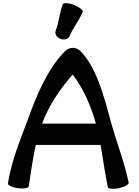

<svg xmlns="http://www.w3.org/2000/svg" viewBox="-20 -1171 883 1216"><path d="M421 -943C443 -997 482 -1042 504 -1096C508 -1107 483 -1126 449 -1140C414 -1153 382 -1155 378 -1144C356 -1090 354 -1031 333 -977C325 -957 339 -934 363 -925C388 -915 414 -924 421 -943ZM162 9C177 -80 186 -164 207 -253H617C633 -164 644 -74 663 14C665 25 697 28 733 21C770 13 797 -3 795 -14C767 -149 715 -278 679 -411C637 -568 589 -747 489 -848C477 -860 460 -868 441 -868C422 -868 405 -860 393 -848C283 -738 213 -572 157 -416C107 -281 55 -160 30 -9C29 2 57 16 93 21C129 26 160 20 162 9ZM440 -699C510 -607 556 -500 587 -389V-388H247C288 -501 357 -603 440 -699Z"/></svg>

Font: Nupuram Expanded Bold
Style: Regular
Weight: 700
Width: 7
Designer: Santhosh Thottingal (santhosh.thottingal@gmail.com)
Foundry: SMC
Version: Version 1.000